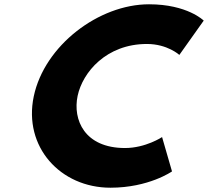

<svg xmlns="http://www.w3.org/2000/svg" viewBox="-20 -860 970 895"><path d="M562.7 -170C373.7 -170 318.5 -302 341.8 -413C365 -523 475.7 -655 664.7 -655C760.7 -655 816 -604 816 -604L929.6 -764C929.6 -764 853.6 -840 674.6 -840C440.6 -840 187.3 -648 137.4 -411C87.8 -175 261.8 15 494.8 15C673.8 15 781.8 -61 781.8 -61L735.5 -221C735.5 -221 658.7 -170 562.7 -170Z"/></svg>

Font: Hussar
Style: BdOblTwo
Weight: 700
Foundry: Cannot Into Space Fonts
Version: Version 2.00